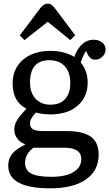

<svg xmlns="http://www.w3.org/2000/svg" viewBox="-20 -799 597 1049"><path d="M114 -580 88 -605 202 -757Q220 -779 241 -779Q252 -779 260.5 -773.5Q269 -768 282 -751L391 -606L364 -580L241 -680ZM254 230Q25 230 25 106Q25 68 47 41Q69 14 116 -8V-12Q91 -20 74.5 -42Q58 -64 58 -89Q58 -116 71.5 -139.5Q85 -163 123 -203V-206Q49 -244 49 -343Q49 -424 105.5 -472.5Q162 -521 256 -521Q331 -521 386 -488Q402 -533 429 -557.5Q456 -582 490 -582Q519 -582 538 -567Q557 -552 557 -529Q557 -507 540 -490Q523 -473 500 -473Q474 -473 460 -500L450 -521Q434 -496 421 -458Q459 -412 459 -348Q459 -269 404 -221.5Q349 -174 257 -174Q235 -174 211.5 -177Q188 -180 176 -184Q158 -164 151 -151Q144 -138 144 -124Q144 -102 160.5 -92.5Q177 -83 214 -83H342Q434 -83 476.5 -52Q519 -21 519 46Q519 133 449.5 181.5Q380 230 254 230ZM255 -227Q308 -227 336 -258Q364 -289 364 -345Q364 -404 334 -437Q304 -470 249 -470Q144 -470 144 -348Q144 -293 174 -260Q204 -227 255 -227ZM262 167Q339 167 381.5 141Q424 115 424 70Q424 8 331 8H163Q117 42 117 91Q117 131 150.5 149Q184 167 262 167Z"/></svg>

Font: Text Regular
Style: Regular
Weight: 400
Designer: Latin by Veronika Burian and Jose Scaglione. Greek by Irene Vlachou. Cyrillic by Vera Evstafieva.
Foundry: TypeTogether
Version: Version 3.002